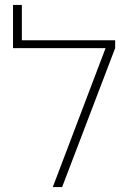

<svg xmlns="http://www.w3.org/2000/svg" viewBox="-20 -762 519 782"><path d="M410 -566H33V-742H69V-598H449V-566L233 0H195Z"/></svg>

Font: IBM Plex Sans Hebrew ExtLt
Style: Regular
Weight: 200
Designer: Mike Abbink, Paul van der Laan, Pieter van Rosmalen, Yanek Iontef
Foundry: Bold Monday
Version: Version 1.3